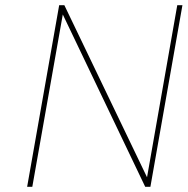

<svg xmlns="http://www.w3.org/2000/svg" viewBox="-20 -723 726 743"><path d="M562 0H542L223 -667L105 0H85L209 -703H229L549 -37L666 -703H686Z"/></svg>

Font: Fz Poppins Thin
Style: Italic
Weight: 100
Italic angle: -10°
Designer: Ninad Kale (Devanagari), Jonny Pinhorn (Latin)
Foundry: Indian Type Foundry
Version: Vit hóa bi Vntype.Com & FontZin.Com